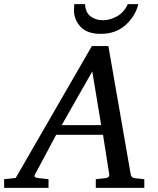

<svg xmlns="http://www.w3.org/2000/svg" viewBox="-73 -910 765 930"><path d="M626 0H391V-42L437 -47Q459 -50 456 -66L426 -257H199L97 -66Q92 -56 96.5 -52.5Q101 -49 116 -47L162 -42V0H-53V-42L3 -48L372 -687H452L560 -66Q563 -48 580 -47L626 -42ZM417 -304 374 -564 226 -304ZM597 -890Q583 -832 535.5 -789Q488 -746 415 -746Q349 -746 317 -780.5Q285 -815 285 -863Q285 -870 287 -890H339Q341 -849 366 -830.5Q391 -812 425 -812Q460 -812 494 -831Q528 -850 546 -890Z"/></svg>

Font: Veleka
Style: Italic
Weight: 400
Italic angle: -12°
Designer: Stefan Peev, Context Ltd, 2016; SIL International, 1997-2014.
Foundry: Stefan Peev, Context Ltd, 2016
Version: Version 1.000